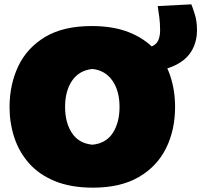

<svg xmlns="http://www.w3.org/2000/svg" viewBox="-20 -849 928 885"><path d="M409 16Q306 16 232.8 -14.2Q159.5 -44.5 113.5 -96.8Q67.5 -149 45.8 -215.8Q24 -282.5 24 -355Q24 -459 64.2 -543.8Q104.5 -628.5 188.2 -678.8Q272 -729 403 -729Q502.5 -729 575 -700Q647.5 -671 694.5 -619.8Q741.5 -568.5 764.2 -501Q787 -433.5 787 -356Q787 -249 745 -165Q703 -81 619 -32.5Q535 16 409 16ZM406 -182Q468.5 -188 499.8 -236Q531 -284 531 -356Q531 -430.5 497.8 -477.8Q464.5 -525 406 -531Q345.5 -525 312.8 -477.8Q280 -430.5 280 -356Q280 -284 311.5 -236Q343 -188 406 -182ZM617 -517 597 -623Q648 -623 674 -632.8Q700 -642.5 709 -661.8Q718 -681 718 -710Q718 -741 714.5 -768.2Q711 -795.5 707 -821L862 -829Q869 -812.5 878.5 -781.2Q888 -750 888 -710Q888 -653.5 860.5 -610Q833 -566.5 773.2 -541.8Q713.5 -517 617 -517Z"/></svg>

Font: Commissioner Flair Black
Style: Regular
Weight: 900
Designer: Kostas Bartsokas
Foundry: Kostas Bartsokas
Version: Version 1.000; ttfautohint (v1.8.3)